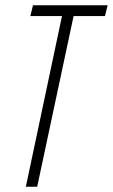

<svg xmlns="http://www.w3.org/2000/svg" viewBox="-20 -708 428 728"><path d="M78 0 215 -647H95L105 -688H388L378 -647H259L121 0Z"/></svg>

Font: Saira ExtraCondensed ExtraLight
Style: Italic
Weight: 250
Width: 2
Italic angle: -12°
Designer: Hector Gatti with collaboration of the Omnibus-Type team
Foundry: Omnibus-Type
Version: Version 1.101